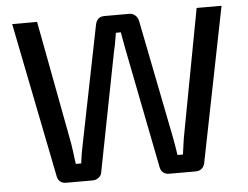

<svg xmlns="http://www.w3.org/2000/svg" viewBox="-50 -752 1051 814"><g transform="rotate(-5 475.5 -345.0)"><path d="M921 -690 789 -29Q780 0 750 0H639Q607 0 600 -30L500 -537Q490 -589 486 -615H465Q463 -606 460.5 -590Q458 -574 455.5 -561Q453 -548 450 -537L351 -30Q349 -17 337.5 -8.5Q326 0 312 0H200Q169 0 162 -29L30 -690H136L235 -164Q238 -147 247 -76H270Q275 -119 285 -164L384 -657Q391 -690 422 -690H529Q543 -690 553.5 -680.5Q564 -671 567 -657L665 -163Q673 -123 680 -76H703Q705 -90 709 -119Q713 -148 716 -162L815 -690Z"/></g></svg>

Font: Exo 2.0 Medium
Style: Regular
Weight: 500
Designer: Natanael Gama
Version: Version 1.001;PS 001.001;hotconv 1.0.70;makeotf.lib2.5.58329